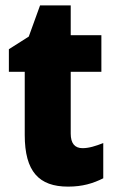

<svg xmlns="http://www.w3.org/2000/svg" viewBox="-20 -684 426 714"><path d="M287 -133C258 -133 243 -151 243 -187V-417H357V-553H243V-664H129L87 -548L13 -501V-417H72V-182C72 -46 125 10 233 10C287 10 326 -2 364 -21V-152C336 -141 311 -133 287 -133Z"/></svg>

Font: Noto Sans Thai Looped Condensed Black
Style: Regular
Weight: 900
Width: 3
Designer: Sasikarn Vongin, Ben Mitchell
Foundry: The Fontpad Ltd
Version: Version 1.001